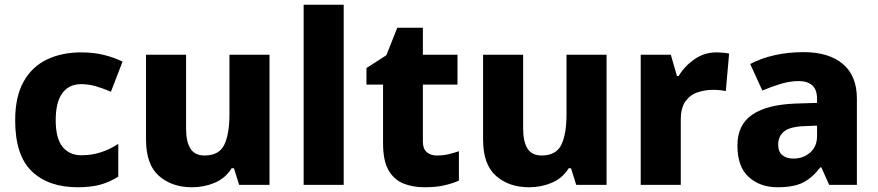

<svg xmlns="http://www.w3.org/2000/svg" viewBox="-20 -780 3705 810"><path d="M308 10Q184 10 114 -57.5Q44 -125 44 -272Q44 -372 79.5 -435.5Q115 -499 178 -529Q241 -559 322 -559Q376 -559 419.5 -548Q463 -537 497 -520L448 -393Q413 -408 383 -416.5Q353 -425 322 -425Q271 -425 243 -387Q215 -349 215 -273Q215 -196 244 -160.5Q273 -125 323 -125Q367 -125 405.5 -137.5Q444 -150 479 -173V-35Q445 -13 405 -1.5Q365 10 308 10Z M1117 -549V0H989L967 -70H957Q931 -28 886 -9Q841 10 790 10Q705 10 650.5 -38Q596 -86 596 -191V-549H765V-238Q765 -182 783.5 -153Q802 -124 843 -124Q904 -124 926 -169Q948 -214 948 -299V-549Z M1430 0H1261V-760H1430Z M1823 -124Q1848 -124 1870.5 -129Q1893 -134 1916 -142V-18Q1889 -6 1854 2Q1819 10 1771 10Q1720 10 1680.5 -6.5Q1641 -23 1618.5 -63Q1596 -103 1596 -176V-423H1526V-493L1610 -547L1656 -663H1764V-549H1910V-423H1764V-182Q1764 -153 1780 -138.5Q1796 -124 1823 -124Z M2539 -549V0H2411L2389 -70H2379Q2353 -28 2308 -9Q2263 10 2212 10Q2127 10 2072.5 -38Q2018 -86 2018 -191V-549H2187V-238Q2187 -182 2205.5 -153Q2224 -124 2265 -124Q2326 -124 2348 -169Q2370 -214 2370 -299V-549Z M3002 -559Q3015 -559 3031 -557.5Q3047 -556 3056 -554L3042 -396Q3033 -398 3019 -399.5Q3005 -401 2988 -401Q2956 -401 2924.5 -391Q2893 -381 2872.5 -353.5Q2852 -326 2852 -275V0H2683V-549H2810L2836 -459H2843Q2867 -500 2909 -529.5Q2951 -559 3002 -559Z M3370 -560Q3477 -560 3536 -510Q3595 -460 3595 -364V0H3478L3445 -74H3441Q3406 -29 3367 -9.5Q3328 10 3260 10Q3187 10 3139 -33Q3091 -76 3091 -166Q3091 -253 3152.5 -295.5Q3214 -338 3333 -343L3427 -346V-362Q3427 -402 3406.5 -420Q3386 -438 3350 -438Q3314 -438 3275 -426.5Q3236 -415 3196 -398L3145 -510Q3190 -534 3247 -547Q3304 -560 3370 -560ZM3376 -248Q3313 -246 3288 -225.5Q3263 -205 3263 -170Q3263 -139 3281 -125Q3299 -111 3327 -111Q3369 -111 3398 -136.5Q3427 -162 3427 -206V-250Z"/></svg>

Font: Noto Sans Tamil ExtraBold
Style: Regular
Weight: 800
Designer: Jelle Bosma - Monotype Design Team
Foundry: Monotype Imaging Inc.
Version: Version 2.004; ttfautohint (v1.8.4.7-5d5b)